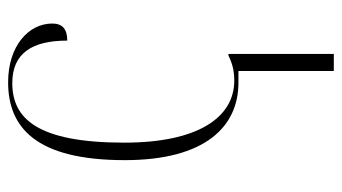

<svg xmlns="http://www.w3.org/2000/svg" viewBox="-200 -382 822 461"><g transform="rotate(-90 210.5 -152.0)"><path d="M270 239H311V-14H307C287 -4 269 0 247 0C158 0 98 -88 98 -264C98 -473 156 -533 241 -533C313 -533 343 -485 343 -401C371 -401 384 -413 384 -437C384 -494 330 -543 243 -543C135 -543 56 -477 56 -263C56 -69 137 10 242 10H270Z"/></g></svg>

Font: Noto Serif Display SemiCondensed ExtraLight
Style: Regular
Weight: 200
Width: 4
Designer: Monotype Design Team
Foundry: Monotype Imaging Inc.
Version: Version 2.009